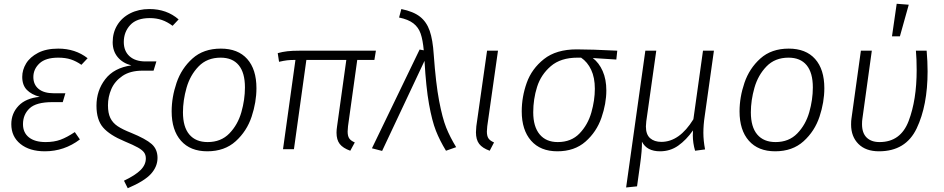

<svg xmlns="http://www.w3.org/2000/svg" viewBox="-20 -792 5012 1019"><path d="M40 -133Q40 -190 78.5 -230.5Q117 -271 191 -278Q147 -290 122.5 -315Q98 -340 98 -384Q98 -421 118.5 -455Q139 -489 182 -511.5Q225 -534 289 -534Q380 -534 445 -483L412 -448Q385 -467 356.5 -476.5Q328 -486 289 -486Q222 -486 189.5 -455.5Q157 -425 157 -383Q157 -343 185 -320Q213 -297 266 -297H327L313 -250H258Q172 -250 137 -217Q102 -184 102 -133Q102 -88 133.5 -63Q165 -38 222 -38Q267 -38 301 -50.5Q335 -63 377 -91L404 -52Q321 11 218 11Q137 11 88.5 -28Q40 -67 40 -133Z M638 167Q697 139 725.5 111Q754 83 754 49Q754 30 744.5 17Q735 4 712 -9Q689 -22 641 -42Q562 -75 527 -115.5Q492 -156 492 -231Q492 -311 538.5 -371.5Q585 -432 677 -445Q631 -457 604.5 -489Q578 -521 578 -568Q578 -619 602.5 -659Q627 -699 671.5 -721.5Q716 -744 773 -744Q865 -744 928 -689L896 -655Q868 -676 839 -686Q810 -696 775 -696Q705 -696 671 -659Q637 -622 637 -569Q637 -521 667.5 -493.5Q698 -466 752 -466H810L795 -417H737Q671 -417 630 -389Q589 -361 571 -319.5Q553 -278 553 -233Q553 -192 565.5 -166Q578 -140 604 -122.5Q630 -105 676 -87Q754 -55 785 -27.5Q816 0 816 46Q816 92 781.5 130.5Q747 169 658 207Z M891 -201Q891 -276 917 -352.5Q943 -429 1001.5 -481.5Q1060 -534 1152 -534Q1243 -534 1292 -479Q1341 -424 1341 -324Q1341 -250 1315.5 -173Q1290 -96 1231 -42.5Q1172 11 1080 11Q990 11 940.5 -45Q891 -101 891 -201ZM1280 -328Q1280 -406 1247 -446Q1214 -486 1151 -486Q1079 -486 1034 -439.5Q989 -393 970 -326Q951 -259 951 -196Q951 -118 985 -78Q1019 -38 1082 -38Q1153 -38 1197.5 -84Q1242 -130 1261 -196.5Q1280 -263 1280 -328Z M1827 -122Q1825 -100 1825 -94Q1825 -70 1833.5 -57.5Q1842 -45 1863 -36L1839 8Q1800 -6 1783 -28Q1766 -50 1766 -88Q1766 -103 1769 -122L1818 -474H1606L1540 0H1482L1548 -474Q1522 -474 1504.5 -472Q1487 -470 1461 -464L1454 -510Q1479 -517 1505 -520Q1531 -523 1572 -523H1975L1967 -474H1876Z M2282 -502Q2293 -349 2310.5 -257Q2328 -165 2348 -115Q2368 -65 2401 -11L2347 8Q2314 -46 2293.5 -98Q2273 -150 2257 -239Q2241 -328 2233 -469L2008 9L1954 -5L2207 -529L2229 -525Q2224 -580 2212.5 -613.5Q2201 -647 2174 -668Q2147 -689 2098 -699L2110 -744Q2174 -731 2209 -703.5Q2244 -676 2260.5 -628.5Q2277 -581 2282 -502Z M2566 -122Q2564 -100 2564 -94Q2564 -70 2572.5 -57.5Q2581 -45 2602 -36L2579 8Q2540 -6 2523 -28.5Q2506 -51 2506 -90Q2506 -98 2508 -122L2565 -523H2623Z M2749 -201Q2749 -278 2775.5 -352.5Q2802 -427 2867 -478.5Q2932 -530 3041 -530Q3118 -530 3256 -523L3251 -476L3126 -484Q3159 -459 3178.5 -415Q3198 -371 3198 -312Q3198 -242 3172 -167Q3146 -92 3087.5 -40.5Q3029 11 2938 11Q2848 11 2798.5 -45.5Q2749 -102 2749 -201ZM3137 -321Q3137 -380 3117.5 -421.5Q3098 -463 3064 -486H3045Q2956 -486 2903.5 -441Q2851 -396 2830.5 -331Q2810 -266 2810 -196Q2810 -120 2844 -79Q2878 -38 2940 -38Q3012 -38 3056 -84Q3100 -130 3118.5 -195Q3137 -260 3137 -321Z M3713 -87Q3713 -46 3722 1L3669 8Q3657 -33 3657 -74L3658 -100Q3622 -49 3579.5 -19Q3537 11 3483 11Q3413 11 3387 -40Q3388 4 3377 82L3361 197L3303 203L3405 -523H3463L3410 -148Q3408 -128 3408 -121Q3408 -78 3430.5 -58.5Q3453 -39 3490 -39Q3586 -39 3660 -159L3711 -523H3769L3720 -175Q3713 -129 3713 -87Z M3905 -201Q3905 -276 3931 -352.5Q3957 -429 4015.5 -481.5Q4074 -534 4166 -534Q4257 -534 4306 -479Q4355 -424 4355 -324Q4355 -250 4329.5 -173Q4304 -96 4245 -42.5Q4186 11 4094 11Q4004 11 3954.5 -45Q3905 -101 3905 -201ZM4294 -328Q4294 -406 4261 -446Q4228 -486 4165 -486Q4093 -486 4048 -439.5Q4003 -393 3984 -326Q3965 -259 3965 -196Q3965 -118 3999 -78Q4033 -38 4096 -38Q4167 -38 4211.5 -84Q4256 -130 4275 -196.5Q4294 -263 4294 -328Z M4903 -413Q4903 -232 4845 -110.5Q4787 11 4645 11Q4575 11 4536 -28Q4497 -67 4497 -131Q4497 -152 4499 -163L4549 -523H4607L4557 -162Q4555 -151 4555 -133Q4555 -86 4579.5 -62Q4604 -38 4648 -38Q4760 -38 4802.5 -150Q4845 -262 4845 -420Q4845 -480 4841 -523H4898Q4903 -465 4903 -413ZM4803 -767 4756 -599H4714L4739 -772Z"/></svg>

Font: FiraGO Light
Style: Italic
Weight: 300
Italic angle: -8°
Designer: bBox Type GmbH
Foundry: bBox Type GmbH
Version: Version 1.001